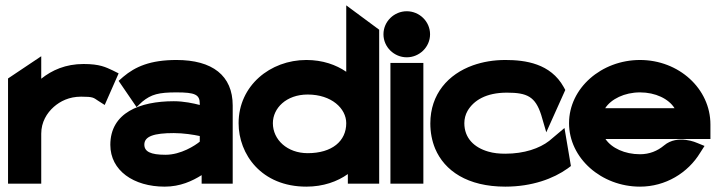

<svg xmlns="http://www.w3.org/2000/svg" viewBox="-20 -686 2682 717"><path d="M10 0H134V-187C134 -230 155 -264 181 -287C205 -308 238 -325 283 -325C329 -325 329 -321 346 -310L371 -294L423 -412L401 -423C375 -435 353 -447 292 -447C225 -447 174 -424 134 -392V-476L10 -393Z M392 -145C392 -49 479 11 595 11C653 11 698 -10 733 -32V0H849V-292C849 -404 773 -462 639 -462C541 -462 485 -437 440 -399L423 -384L490 -286L511 -306C545 -334 573 -341 639 -341C708 -341 726 -333 726 -299V-294C703 -300 667 -308 629 -308C502 -308 392 -265 392 -145ZM519 -146C519 -177 555 -189 629 -189C665 -189 703 -183 726 -178V-157C709 -143 656 -108 598 -108C542 -108 519 -120 519 -146Z M871 -226C871 -110 956 11 1124 11C1187 11 1240 -8 1279 -36V0H1396V-575L1273 -666V-418C1235 -444 1185 -462 1124 -462C989 -462 871 -366 871 -226ZM999 -226C999 -282 1049 -333 1129 -333C1218 -333 1273 -281 1273 -226C1273 -159 1220 -114 1129 -114C1053 -114 999 -164 999 -226Z M1412 -558C1412 -510 1452 -472 1499 -472C1546 -472 1586 -510 1586 -558C1586 -606 1546 -644 1499 -644C1452 -644 1412 -606 1412 -558ZM1438 0H1561V-451H1438Z M1587 -225C1587 -192 1593 -160 1605 -131C1640 -48 1726 11 1867 11C1967 11 2047 -19 2100 -57L2112 -66L2088 -208L2031 -160C1995 -132 1938 -112 1867 -112C1844 -112 1823 -114 1803 -120C1751 -135 1714 -170 1714 -226C1714 -242 1718 -258 1726 -272C1749 -311 1795 -340 1873 -340C1949 -340 1979 -325 2001 -257L2020 -192L2091 -350L2085 -361C2036 -449 1942 -462 1867 -462C1823 -462 1783 -455 1746 -442C1654 -409 1587 -335 1587 -225Z M2105 -226C2105 -95 2226 11 2370 11C2465 11 2549 -40 2595 -116L2611 -141L2584 -152C2584 -152 2511 -186 2460 -143C2435 -122 2405 -110 2370 -110C2313 -110 2264 -133 2241 -167H2633V-221C2633 -355 2515 -462 2370 -462C2226 -462 2105 -357 2105 -226ZM2240 -282C2262 -316 2312 -341 2370 -341C2428 -341 2477 -317 2499 -282Z"/></svg>

Font: Charger Pro
Style: UltraExt
Weight: 900
Designer: Jasper
Foundry: Cannot Into Space Fonts
Version: Version 1.09